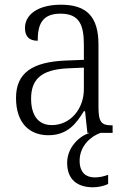

<svg xmlns="http://www.w3.org/2000/svg" viewBox="-20 -564 541 815"><path d="M185 10C267 10 304 -40 336 -92H341L351 0H361C314 14 265 64 265 127C265 197 307 231 375 231C395 231 421 226 439 217V178C417 186 401 189 382 189C346 189 318 170 318 118C318 54 368 13 407 0H458V-32H454C410 -32 398 -46 398 -111V-375C398 -493 348 -544 239 -544C142 -544 86 -503 86 -445C86 -408 105 -391 140 -391C140 -462 160 -506 237 -506C320 -506 336 -454 336 -372V-310L259 -307C116 -301 48 -254 48 -148C48 -40 107 10 185 10ZM200 -33C139 -33 112 -79 112 -145C112 -224 151 -269 269 -274L336 -277V-185C336 -103 280 -33 200 -33Z"/></svg>

Font: Noto Serif Bengali SemiCondensed Light
Style: Regular
Weight: 300
Width: 4
Designer: Juan Bruce, Universal Thirst, Indian Type Foundry and the Monotype Design Team.
Foundry: Monotype Imaging Inc.
Version: Version 2.003